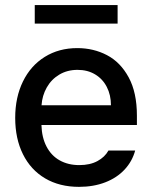

<svg xmlns="http://www.w3.org/2000/svg" viewBox="-20 -727 601 758"><path d="M40 -261.7Q40 -342.8 70.6 -405.3Q101.1 -467.8 156.7 -502.4Q212.4 -537.1 285.2 -537.1Q349.1 -537.1 402.3 -509.3Q455.6 -481.4 488 -421.6Q520.5 -361.8 520.5 -270.5V-233.4H143.6Q145 -184.1 163.8 -148.2Q182.6 -112.3 215.8 -93.8Q249 -75.2 293 -75.2Q335.4 -75.2 364.7 -91.1Q394 -106.9 408.2 -132.8H513.7Q502 -89.8 471.7 -57.4Q441.4 -24.9 395.3 -7.1Q349.1 10.7 292 10.7Q214.8 10.7 158 -22.9Q101.1 -56.6 70.6 -118.2Q40 -179.7 40 -261.7ZM418 -311.5Q418 -352.1 401.6 -383.8Q385.3 -415.5 355.5 -433.3Q325.7 -451.2 286.1 -451.2Q245.6 -451.2 214.1 -432.4Q182.6 -413.6 164.6 -381.6Q146.5 -349.6 144 -311.5ZM444.3 -633.8H117.2V-707H444.3Z"/></svg>

Font: Pretendard Std Medium
Style: Regular
Weight: 500
Designer: Base glyphs from Inter by Rasmus Andersson; Hangeul glyphs from Noto Sans CJK(Source Han Sans) by Jang Soo-young and Kan
Foundry: Kil Hyung-jin
Version: Version 1.309